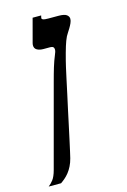

<svg xmlns="http://www.w3.org/2000/svg" viewBox="-167 -595 560 848"><g transform="rotate(-15 112.5 -170.5)"><path d="M183.6 -518.6Q210.4 -518.6 220.7 -511Q231 -503.4 231 -492.2Q231 -483.4 226.3 -473.1Q221.7 -462.9 215.8 -453.1Q210 -443.4 204.3 -434.8Q198.7 -426.3 196.3 -421.4Q188.5 -405.3 180.9 -380.9Q173.3 -356.4 163.6 -318.4Q161.6 -311 157 -290.8Q152.3 -270.5 146.2 -241.7Q140.1 -212.9 132.6 -178.2Q125 -143.6 117.2 -107.7Q109.4 -71.8 102.1 -37.1Q94.7 -2.4 88.4 26.4Q82 55.2 77.6 75.4Q73.2 95.7 71.3 102.5Q66.4 121.6 58.8 136.7Q51.3 151.9 42 163.6Q32.7 175.3 22.7 183.8Q12.7 192.4 3.4 198.7H-53.2Q-42 190.4 -31.2 176.5Q-20.5 162.6 -12.7 133.8L88.9 -245.1Q92.8 -259.3 96.9 -274.4Q101.1 -289.6 105.5 -304Q109.9 -318.4 114.5 -331.3Q119.1 -344.2 123.5 -354.5Q130.4 -369.6 130.4 -378.9Q130.4 -394 112.8 -394H81.5Q64 -394 52.5 -400.6Q41 -407.2 41 -421.4Q41 -426.3 42.5 -432.1L71.3 -540H110.4L108.4 -531.7Q107.9 -530.3 107.9 -527.8Q107.9 -523.4 114 -521Q120.1 -518.6 138.2 -518.6Z"/></g></svg>

Font: Arian AMU Serif
Style: Bold Italic
Weight: 700
Italic angle: -15°
Designer: Ruben Hakobyan (Tarumian)
Foundry: Ruben Hakobyan (Tarumian)
Version: Version 1.002